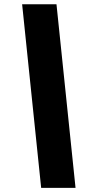

<svg xmlns="http://www.w3.org/2000/svg" viewBox="-20 -782 445 911"><path d="M175.3 109.4 85 -761.7H248L338.4 109.4Z"/></svg>

Font: Inter 20pt Black
Style: Italic
Weight: 900
Italic angle: -9.3988°
Version: Version 4.001;git-66647c0bb